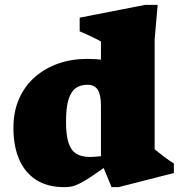

<svg xmlns="http://www.w3.org/2000/svg" viewBox="-20 -759 748 794"><path d="M397.5 -321.5Q397.5 -367.5 384.2 -388Q371 -408.5 341.5 -408.5Q313.5 -408.5 293.8 -395Q274 -381.5 263.5 -348.2Q253 -315 253 -255.5Q253 -201.5 263 -169.5Q273 -137.5 294.8 -123.8Q316.5 -110 351 -110Q365.5 -110 387.2 -112Q409 -114 429 -118V-78.5Q385 -47 356.2 -28Q327.5 -9 308.8 0.2Q290 9.5 276 12.2Q262 15 247 15Q176.5 15 129.8 -15Q83 -45 59.2 -100Q35.5 -155 35.5 -230Q35.5 -298 59.2 -351.2Q83 -404.5 125 -441Q167 -477.5 222 -496.5Q277 -515.5 339.5 -515.5Q376.5 -515.5 407.2 -511Q438 -506.5 468.5 -496Q499 -485.5 536 -467H397.5V-587Q391 -591.5 376 -599Q361 -606.5 343.2 -614.5Q325.5 -622.5 309.5 -629.5V-686L581 -739H632L619.5 -596V-142Q624.5 -137.5 634 -130Q643.5 -122.5 655.2 -113.5Q667 -104.5 678.5 -96.5Q690 -88.5 699 -83V-43.5L470 15H441.5L397.5 -91Z"/></svg>

Font: Newsreader 9pt ExtraBold
Style: Regular
Weight: 800
Designer: Hugues Gentile
Foundry: Production Type
Version: Version 1.003